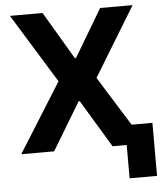

<svg xmlns="http://www.w3.org/2000/svg" viewBox="-59 -758 821 978"><g transform="rotate(-5 352.0 -268.5)"><path d="M339.2 -463.7H345.1L489.8 -707H655.8L440.2 -353.5L660.8 0H491.5L345.1 -243H339.2L192.8 0H24.6L246.1 -353.5L28.5 -707H195.5ZM704.1 170.3H563.8V-100.9H704.1Z"/></g></svg>

Font: Pretendard Std Variable
Style: Regular
Weight: 400
Designer: Base glyphs from Inter by Rasmus Andersson; Hangeul glyphs from Noto Sans CJK(Source Han Sans) by Jang Soo-young and Kan
Foundry: Kil Hyung-jin
Version: Version 1.309;Glyphs 3.2 (3225)